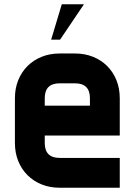

<svg xmlns="http://www.w3.org/2000/svg" viewBox="-20 -881 632 901"><path d="M542 0H260Q214 0 175.5 -15.5Q137 -31 109 -59Q81 -87 65.5 -125.5Q50 -164 50 -210V-420Q50 -466 65.5 -504.5Q81 -543 109 -571Q137 -599 175.5 -614.5Q214 -630 260 -630H332Q378 -630 416.5 -614.5Q455 -599 483 -571Q511 -543 526.5 -504.5Q542 -466 542 -420V-245H190V-210Q190 -140 260 -140H542ZM190 -420V-385H402V-420Q402 -490 332 -490H260Q190 -490 190 -420ZM270 -861H374L262 -695H220Z"/></svg>

Font: CAT North
Style: Regular
Weight: 400
Designer: Peter Wiegel
Foundry: Peter Wiegel
Version: Version 1.000